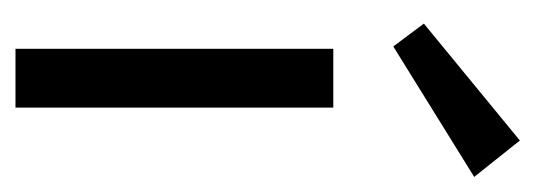

<svg xmlns="http://www.w3.org/2000/svg" viewBox="-242 -450 692 248"><g transform="rotate(90 104.0 -326.0)"><path d="M119 0H43V-410.5H119ZM40 -488 10.5 -527.5 161.5 -651.5 208.5 -592.5Z"/></g></svg>

Font: Lucymar Sans
Style: Regular
Weight: 400
Foundry: The League of Moveable Type (original font) / Main changes by Cristiano Sobral with portions from Mirco Monsees
Version: Version 2.001;August 30, 2020;FontCreator 13.0.0.2681 64-bit